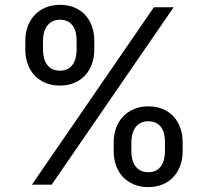

<svg xmlns="http://www.w3.org/2000/svg" viewBox="-20 -757 852 787"><path d="M446 -174.7Q446 -204.5 455.4 -231.2Q464.8 -257.8 483 -277.7Q501.1 -297.6 527.5 -309.3Q554 -321 588.1 -321Q622.9 -321 649.1 -309.3Q675.4 -297.6 693 -277.7Q710.6 -257.8 719.6 -231.2Q728.7 -204.5 728.7 -174.7V-136.4Q728.7 -106.5 719.5 -79.9Q710.2 -53.3 692.5 -33.4Q674.7 -13.5 648.4 -1.8Q622.2 9.9 588.1 9.9Q553.6 9.9 527 -1.8Q500.4 -13.5 482.4 -33.4Q464.5 -53.3 455.3 -79.9Q446 -106.5 446 -136.4ZM83.8 -590.9Q83.8 -620.7 93.2 -647.4Q102.6 -674 120.7 -693.9Q138.8 -713.8 165.3 -725.5Q191.8 -737.2 225.9 -737.2Q260.7 -737.2 286.9 -725.5Q313.2 -713.8 330.8 -693.9Q348.4 -674 357.4 -647.4Q366.5 -620.7 366.5 -590.9V-552.6Q366.5 -522.7 357.2 -496.1Q348 -469.5 330.3 -449.6Q312.5 -429.7 286.2 -418Q259.9 -406.2 225.9 -406.2Q191.4 -406.2 164.8 -418Q138.1 -429.7 120.2 -449.6Q102.3 -469.5 93 -496.1Q83.8 -522.7 83.8 -552.6ZM610.8 -727.3H691.8L191.8 0H110.8ZM518.5 -136.4Q518.5 -120 522.2 -104.6Q525.9 -89.1 534.1 -77.2Q542.3 -65.3 555.6 -58.2Q568.9 -51.1 588.1 -51.1Q606.9 -51.1 619.9 -58.2Q632.8 -65.3 640.8 -77.2Q648.8 -89.1 652.5 -104.6Q656.2 -120 656.2 -136.4V-174.7Q656.2 -191.4 652.9 -206.7Q649.5 -221.9 641.5 -233.8Q633.5 -245.7 620.4 -252.8Q607.2 -259.9 588.1 -259.9Q569.6 -259.9 556.3 -252.8Q543 -245.7 534.6 -233.8Q526.3 -221.9 522.4 -206.7Q518.5 -191.4 518.5 -174.7ZM156.2 -552.6Q156.2 -536.2 160 -520.8Q163.7 -505.3 171.9 -493.4Q180 -481.5 193.4 -474.4Q206.7 -467.3 225.9 -467.3Q244.7 -467.3 257.6 -474.4Q270.6 -481.5 278.6 -493.4Q286.6 -505.3 290.3 -520.8Q294 -536.2 294 -552.6V-590.9Q294 -607.6 290.7 -622.9Q287.3 -638.1 279.3 -650Q271.3 -661.9 258.2 -669Q245 -676.1 225.9 -676.1Q207.4 -676.1 194.1 -669Q180.8 -661.9 172.4 -650Q164.1 -638.1 160.2 -622.9Q156.2 -607.6 156.2 -590.9Z"/></svg>

Font: Fast_Sans-Dotted
Style: Regular
Weight: 400
Version: Version 3.018